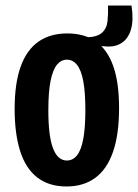

<svg xmlns="http://www.w3.org/2000/svg" viewBox="-20 -662 500 695"><path d="M363 -494 286 -499 288 -527Q330 -527 348 -542.5Q366 -558 369 -584Q372 -610 371 -642H456Q464 -591 454.5 -557Q445 -523 421 -507Q397 -491 363 -494ZM221 13Q157 13 115 -19.5Q73 -52 53 -115Q33 -178 33 -267Q33 -361 55 -421.5Q77 -482 119.5 -511.5Q162 -541 223 -541Q286 -541 327.5 -511.5Q369 -482 390 -422.5Q411 -363 411 -271Q411 -175 389 -112Q367 -49 324.5 -18Q282 13 221 13ZM222 -81Q244 -81 259 -100Q274 -119 281.5 -159.5Q289 -200 289 -263Q289 -328 281.5 -368Q274 -408 259 -427Q244 -446 222 -446Q201 -446 186 -427.5Q171 -409 163 -369Q155 -329 155 -262Q155 -169 172 -125Q189 -81 222 -81Z"/></svg>

Font: Bricolage Grotesque 24pt Condensed SemiBold
Style: Regular
Weight: 600
Width: 3
Designer: Mathieu Triay
Foundry: Atelier Triay
Version: Version 1.001;gftools[0.9.33.dev8+g029e19f]